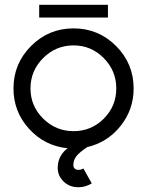

<svg xmlns="http://www.w3.org/2000/svg" viewBox="-20 -600 611 799"><path d="M429.2 -526.9H143.1V-580.1H429.2ZM306.2 106.9Q316.9 106.9 327.1 101.1L361.8 163.1Q335.4 179.2 306.2 179.2Q269 179.2 244.6 155.3Q220.2 131.3 220.2 99.1Q220.2 53.2 253.9 22.9Q255.4 22 258.1 20Q260.7 18.1 262.2 17.1Q166.5 7.8 101.3 -63.5Q36.1 -134.8 36.1 -231.9Q36.1 -335.4 109.4 -408.7Q182.6 -481.9 286.1 -481.9Q389.6 -481.9 462.9 -408.7Q536.1 -335.4 536.1 -231.9Q536.1 -143.6 481.4 -75.4Q426.8 -7.3 342.8 12.2Q312 32.7 298.6 49.1Q285.2 65.4 285.2 87.9Q285.2 95.2 290.5 101.1Q295.9 106.9 306.2 106.9ZM106.9 -231.9Q106.9 -158.7 159.7 -106.4Q212.4 -54.2 286.1 -54.2Q359.9 -54.2 411.9 -106.2Q463.9 -158.2 463.9 -231.9Q463.9 -305.7 411.6 -358.4Q359.4 -411.1 286.1 -411.1Q212.4 -411.1 159.7 -358.4Q106.9 -305.7 106.9 -231.9Z"/></svg>

Font: Rawengulk
Style: Bold
Weight: 700
Version: Version 0.92